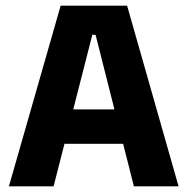

<svg xmlns="http://www.w3.org/2000/svg" viewBox="-20 -659 663 679"><path d="M11.5 0 194.5 -639H429.5L611.5 0H453.5L318 -536H306.5L169.5 0ZM167 -150.5V-272H455V-150.5Z"/></svg>

Font: Anek Bangla
Style: Bold
Weight: 700
Designer: Sulekha Rajkumar (Bangla), Yesha Goshar (Latin)
Foundry: Ek Type
Version: Version 1.003